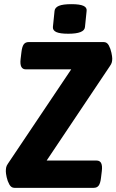

<svg xmlns="http://www.w3.org/2000/svg" viewBox="-20 -902 559 922"><path d="M49 0Q34 0 25 -16Q16 -32 12 -51Q8 -70 8 -79Q8 -89 9.5 -97.5Q11 -106 18 -116L322 -569H104Q73 -569 79 -619L83 -652Q86 -678 94 -689Q102 -700 118 -700H478Q494 -700 502.5 -684Q511 -668 515 -649Q519 -630 519 -621Q519 -611 517 -603Q515 -595 508 -585L204 -131H444Q475 -131 469 -81L465 -48Q462 -22 454 -11Q446 0 430 0ZM308 -740Q268 -740 250.5 -748Q233 -756 234 -772L242 -850Q244 -866 263 -874Q282 -882 323 -882Q363 -882 380.5 -874Q398 -866 396 -850L388 -772Q385 -740 308 -740Z"/></svg>

Font: Asap Semi Condensed Semi Condensed Regular
Style: Bold Italic
Weight: 700
Width: 4
Italic angle: -6°
Designer: Pablo Cosgaya
Foundry: Omnibus-Type
Version: Version 3.001; ttfautohint (v1.8.4.7-5d5b)